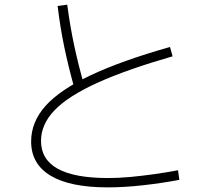

<svg xmlns="http://www.w3.org/2000/svg" viewBox="-20 -810 920 822"><path d="M113.3 -204.4Q113.3 -287.8 175 -356.7Q236.7 -425.6 368.3 -487.8Q500 -550 707.8 -608.9L718.9 -568.9Q522.2 -512.2 397.2 -455.6Q272.2 -398.9 213.9 -338.3Q155.6 -277.8 155.6 -206.7Q155.6 -47.8 442.2 -47.8Q487.8 -47.8 536.1 -52.2Q584.4 -56.7 636.7 -63.9Q688.9 -71.1 742.2 -81.1L747.8 -40Q671.1 -25.6 591.1 -16.7Q511.1 -7.8 441.1 -7.8Q280 -7.8 196.7 -57.8Q113.3 -107.8 113.3 -204.4ZM298.9 -431.1Q273.3 -522.2 255.6 -606.7Q237.8 -691.1 226.7 -784.4L267.8 -790Q280 -697.8 297.8 -614.4Q315.6 -531.1 341.1 -442.2Z"/></svg>

Font: Paperlogy 2 ExtraLight
Style: Regular
Weight: 250
Designer: redesigned by Lee Juim, glyphs from Gmarket Sans & Montserrat
Foundry: PT&
Version: Version 1.001